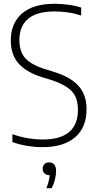

<svg xmlns="http://www.w3.org/2000/svg" viewBox="-20 -769 514 1015"><path d="M203 9Q167 9 125.5 2.5Q84 -4 45.5 -18V-59.5Q88 -45 128 -38.2Q168 -31.5 205 -31.5Q392 -31.5 392 -188.5Q392 -255 356.2 -290Q320.5 -325 239 -350L208.5 -359Q123.5 -384.5 80.2 -431.2Q37 -478 37 -555.5Q37 -645.5 95.8 -697.2Q154.5 -749 269 -749Q303.5 -749 341.2 -744Q379 -739 409 -729V-687Q373.5 -698.5 338.5 -703.5Q303.5 -708.5 268 -708.5Q174 -708.5 128.2 -669.2Q82.5 -630 82.5 -558Q82.5 -494 115.8 -459Q149 -424 228 -400.5L258.5 -391Q349 -364.5 393.2 -317Q437.5 -269.5 437.5 -191.5Q437.5 -94.5 376.5 -42.8Q315.5 9 203 9ZM225 226Q233.5 205 237.5 188.2Q241.5 171.5 242.5 157H241Q225 157 215.2 147.5Q205.5 138 205.5 122.5Q205.5 108 214.8 98.8Q224 89.5 239 89.5Q276.5 89.5 276.5 135.5Q276.5 154 270.8 178.5Q265 203 253 226Z"/></svg>

Font: Encode Sans Semi Condensed ExtraLight
Style: Regular
Weight: 200
Width: 4
Designer: Multiple Designers
Foundry: Impallari Type
Version: Version 3.000; ttfautohint (v1.8.3) -l 8 -r 50 -G 200 -x 14 